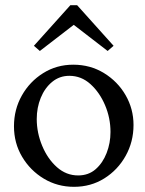

<svg xmlns="http://www.w3.org/2000/svg" viewBox="-20 -714 560 742"><path d="M266 8Q202 8 149.5 -23.5Q97 -55 65.5 -108Q34 -161 34 -226Q34 -291 64.5 -345Q95 -399 147 -431.5Q199 -464 263 -464Q329 -464 382 -431.5Q435 -399 465.5 -346Q496 -293 496 -231Q496 -166 465.5 -111.5Q435 -57 383 -24.5Q331 8 266 8ZM282 -36Q322 -36 349.5 -60Q377 -84 392 -122.5Q407 -161 407 -204Q407 -258 386 -307.5Q365 -357 329.5 -389Q294 -421 248 -421Q210 -421 181.5 -397.5Q153 -374 137.5 -336Q122 -298 122 -254Q122 -201 143 -150.5Q164 -100 200 -68Q236 -36 282 -36ZM134 -517 111 -537 252 -694H278L419 -537L396 -517L265 -618Z"/></svg>

Font: Joan
Style: Regular
Weight: 400
Designer: Paolo Biagini
Version: Version 1.001; ttfautohint (v1.8.4.7-5d5b);gftools[0.9.30]